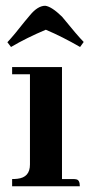

<svg xmlns="http://www.w3.org/2000/svg" viewBox="-20 -653 317 673"><path d="M236.3 -25.4H197.3V-418H22.5V-392.6H85V-76.2Q85 -31.2 41 -26.4Q32.2 -25.4 22.5 -25.4V0H259.8Q259.8 -22.5 247.1 -24.4Q242.2 -25.4 236.3 -25.4ZM260.7 -488.3 273.4 -505.9Q252.9 -526.4 197.3 -594.7Q161.1 -629.9 138.7 -632.8Q112.3 -632.8 85 -599.6Q79.1 -592.8 65.4 -576.2Q31.2 -532.2 5.9 -504.9L18.6 -488.3Q73.2 -520.5 140.6 -548.8Q198.2 -524.4 260.7 -488.3Z"/></svg>

Font: Abhaya Libre
Style: Bold
Weight: 700
Designer: Pushpananda Ekanayake, Sol Matas, Pathum Egodawatta
Foundry: Mooniak
Version: Version 1.050 ; ttfautohint (v1.6)